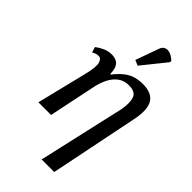

<svg xmlns="http://www.w3.org/2000/svg" viewBox="-314 -889 1209 1209"><g transform="rotate(45 290.5 -284.5)"><path d="M331 240 463 -342Q474 -407 460.5 -443Q447 -479 390 -479Q347 -479 317 -456.5Q287 -434 268.5 -397Q250 -360 241 -318L175 0H62L145 -338Q164 -416 155 -445.5Q146 -475 124 -475Q115 -475 103.5 -472Q92 -469 79 -461L68 -498Q89 -514 116.5 -527Q144 -540 177 -540Q199 -540 216.5 -532Q234 -524 244.5 -504.5Q255 -485 256 -446H261Q295 -489 325 -510.5Q355 -532 384.5 -539.5Q414 -547 446 -547Q525 -547 554.5 -500.5Q584 -454 563 -351L443 240ZM341 -605 305 -620 361 -776Q368 -795 381 -802.5Q394 -810 409.5 -808.5Q425 -807 440.5 -798Q456 -789 470 -776L469 -764Z"/></g></svg>

Font: ET Text
Style: Italic
Weight: 470
Italic angle: -12°
Designer: Monotype Design Team
Foundry: Monotype Imaging Inc.
Version: Version 2.009